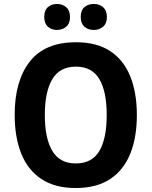

<svg xmlns="http://www.w3.org/2000/svg" viewBox="-20 -938 764 968"><path d="M670 -358Q670 -246 637 -163.5Q604 -81 535.5 -35.5Q467 10 362 10Q257 10 188.5 -35.5Q120 -81 87 -164Q54 -247 54 -359Q54 -530 130 -627.5Q206 -725 363 -725Q468 -725 536 -680Q604 -635 637 -552.5Q670 -470 670 -358ZM206 -358Q206 -241 243.5 -177.5Q281 -114 362 -114Q444 -114 481 -177Q518 -240 518 -358Q518 -476 481 -539Q444 -602 363 -602Q281 -602 243.5 -538.5Q206 -475 206 -358ZM203 -852Q203 -886 221.5 -902Q240 -918 267 -918Q295 -918 314 -901.5Q333 -885 333 -852Q333 -820 314 -803.5Q295 -787 267 -787Q240 -787 221.5 -803.5Q203 -820 203 -852ZM387 -852Q387 -886 405.5 -902Q424 -918 453 -918Q481 -918 500 -901.5Q519 -885 519 -852Q519 -820 500 -803.5Q481 -787 453 -787Q424 -787 405.5 -803.5Q387 -820 387 -852Z"/></svg>

Font: Noto Sans Gurmukhi UI SemiCondensed
Style: Bold
Weight: 700
Width: 4
Designer: Jelle Bosma - Monotype Design Team
Foundry: Monotype Imaging Inc.
Version: Version 2.004; ttfautohint (v1.8.4.7-5d5b)